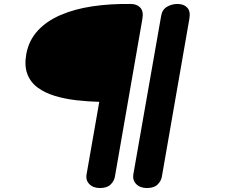

<svg xmlns="http://www.w3.org/2000/svg" viewBox="-20 -949 1202 969"><path d="M484.5 0Q450 0 430.8 -20Q411.5 -40 417 -69.5L481 -435Q422.5 -436.5 364.5 -443.2Q306.5 -450 256.2 -465.2Q206 -480.5 169.8 -507.2Q133.5 -534 117.8 -576Q102 -618 113 -678Q126 -746 170.8 -794.5Q215.5 -843 285.8 -873.2Q356 -903.5 446 -917Q536 -930.5 639.5 -929Q671 -929 688.2 -910.2Q705.5 -891.5 698.5 -853L560 -58Q556.5 -36 538.5 -18Q520.5 0 484.5 0ZM721.5 0Q687 0 667.5 -20Q648 -40 653 -69.5L793.5 -870Q799 -901 823 -915Q847 -929 876 -929Q908 -929 925.2 -910.2Q942.5 -891.5 935.5 -853L797 -58Q793.5 -36 775.5 -18Q757.5 0 721.5 0Z"/></svg>

Font: Edu VIC WA NT Hand
Style: Regular
Weight: 400
Designer: Tina and Corey Anderson, Eben Sorkin, Mirko Velimirovic
Foundry: Google for Education
Version: Version 1.000